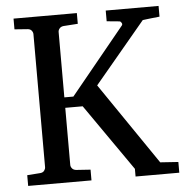

<svg xmlns="http://www.w3.org/2000/svg" viewBox="-50 -719 737 767"><g transform="rotate(-5 319.0 -335.5)"><path d="M462.9 0V-30.8L276.9 -297.9H207V-68.8Q207 -61.5 212.6 -54.7Q218.3 -47.9 229 -46.9L286.1 -43V0H32.2V-43L85 -46.9Q95.7 -47.9 100.8 -54.7Q106 -61.5 106 -68.8V-602.1Q106 -609.4 100.8 -616.2Q95.7 -623 85 -624L32.2 -627.9V-670.9H286.1V-627.9L229 -624Q218.3 -623 212.6 -616.2Q207 -609.4 207 -602.1V-339.8H243.2L460.9 -606Q464.4 -610.4 461.2 -616.2Q458 -622.1 453.1 -623L401.9 -627.9V-670.9H613.8V-627.9Q596.2 -626.5 582 -624.5Q569.8 -623 559.1 -621.8Q548.3 -620.6 545.9 -620.1L341.8 -376L565.9 -47.9L638.2 -43V0Z"/></g></svg>

Font: Charis SIL APac
Style: Regular
Weight: 400
Foundry: SIL International
Version: Version 5.000